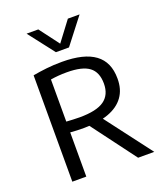

<svg xmlns="http://www.w3.org/2000/svg" viewBox="-146 -897 847 994"><g transform="rotate(-20 277.5 -400.5)"><path d="M79.5 0V-586Q115 -592.5 155 -597Q195 -601.5 241 -601.5Q362 -601.5 422 -557.2Q482 -513 482 -422.5Q482.5 -362.5 453.2 -322Q424 -281.5 367.8 -261Q311.5 -240.5 231 -240.5Q212 -240.5 192.8 -241.2Q173.5 -242 156.5 -243.5V0ZM442 0 234 -278H320L531 0ZM229.5 -300Q323 -300 365 -330Q407 -360 407 -421.5Q407 -484.5 369 -513.2Q331 -542 246 -542Q220 -542 199 -540.2Q178 -538.5 156.5 -535V-303Q177.5 -302 193 -301Q208.5 -300 229.5 -300ZM229 -659 119 -801H183.5L272 -683.5H258L346.5 -801H411L301 -659Z"/></g></svg>

Font: Encode Sans SC SemiCondensed
Style: Regular
Weight: 400
Width: 4
Designer: Multiple Designers
Foundry: Impallari Type
Version: Version 3.002